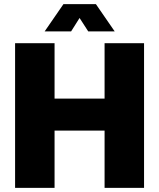

<svg xmlns="http://www.w3.org/2000/svg" viewBox="-20 -909 769 929"><path d="M53 0V-700H244V-432H486V-700H677V0H486V-277H244V0ZM196 -757 287 -889H444L535 -757H407L365 -822L324 -757Z"/></svg>

Font: MuseoModerno ExtraBold
Style: Regular
Weight: 800
Designer: Pablo Cosgaya, Héctor Gatti, Marcela Romero, and the Authors of The MuseoModerno Project.
Foundry: Omnibus-Type Team
Version: Version 1.001